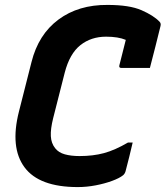

<svg xmlns="http://www.w3.org/2000/svg" viewBox="-20 -740 673 780"><path d="M296 20Q139 20 79.5 -60.5Q20 -141 57 -287L108 -488Q136 -600 217.5 -660.5Q299 -721 417 -720Q506 -720 555 -698.5Q604 -677 628 -652Q635 -645 632 -634Q623 -598 611.5 -551.5Q600 -505 589 -464H473Q462 -464 465 -475Q471 -497 476.5 -520.5Q482 -544 491 -578Q460 -591 411 -591Q350 -591 306.5 -556.5Q263 -522 243 -445L196 -260Q185 -216 186.5 -187Q188 -158 204 -138Q218 -120 243.5 -113Q269 -106 303 -106Q358 -106 402.5 -118Q447 -130 500 -161H519Q512 -130 505 -102.5Q498 -75 490 -44Q487 -34 480 -28Q465 -16 435 -5Q405 6 368.5 13Q332 20 296 20Z"/></svg>

Font: Recursive Sn Lnr St
Style: Bold Italic
Weight: 700
Italic angle: -15°
Version: Version 1.079;hotconv 1.0.112;makeotfexe 2.5.65598; ttfautoh